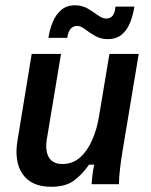

<svg xmlns="http://www.w3.org/2000/svg" viewBox="-20 -707 578 737"><path d="M176.7 10Q100.8 10 67.1 -38.3Q33.3 -86.7 47.5 -170L101.7 -500H214.2L160 -174.2Q152.5 -130 167.1 -103.8Q181.7 -77.5 220 -77.5Q258.3 -77.5 286.2 -101.7Q314.2 -125.8 332.9 -167.5Q351.7 -209.2 360 -260L400 -500H512.5L450 -125Q444.2 -89.2 440.4 -56.7Q436.7 -24.2 436.7 0H331.7Q332.5 -16.7 335 -36.2Q337.5 -55.8 341.7 -75H321.7Q295.8 -37.5 263.8 -13.8Q231.7 10 176.7 10ZM165.8 -561.7Q170.8 -594.2 182.5 -622.5Q194.2 -650.8 215 -668.8Q235.8 -686.7 267.5 -686.7Q295.8 -686.7 317.5 -673.8Q339.2 -660.8 356.2 -648.3Q373.3 -635.8 388.3 -635.8Q402.5 -635.8 411.7 -645.8Q420.8 -655.8 423.3 -681.7H495.8Q490.8 -648.3 479.2 -619.6Q467.5 -590.8 446.7 -573.8Q425.8 -556.7 394.2 -556.7Q366.7 -556.7 345 -569.2Q323.3 -581.7 306.7 -594.6Q290 -607.5 276.7 -607.5Q244.2 -607.5 238.3 -561.7Z"/></svg>

Font: Familjen Grotesk GF Medium
Style: Italic
Weight: 500
Designer: Anders Wikstroem, Jonas Baeckman, Matilda Gysing, Kristian Moeller
Foundry: Familjen STHML AB
Version: Version 2.000; Beta; Release 4; Build 6